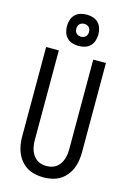

<svg xmlns="http://www.w3.org/2000/svg" viewBox="-144 -1049 764 1126"><g transform="rotate(15 237.5 -486.0)"><path d="M238 8Q212 8 186.5 2.5Q161 -3 139 -16Q117 -29 100.5 -49Q84 -69 74 -92.5Q64 -116 60 -141.5Q56 -167 56 -192V-735H133V-192Q133 -176 135 -160.5Q137 -145 142 -130Q147 -115 156 -101.5Q165 -88 178 -78.5Q191 -69 206.5 -65Q222 -61 237 -61Q253 -61 268.5 -65Q284 -69 297 -78.5Q310 -88 319 -101.5Q328 -115 333 -130Q338 -145 340 -160.5Q342 -176 342 -192V-735H419V-192Q419 -167 415 -141.5Q411 -116 401 -92.5Q391 -69 374.5 -49Q358 -29 336 -16Q314 -3 288.5 2.5Q263 8 238 8ZM238 -790Q218 -790 199.5 -795.5Q181 -801 167.5 -814.5Q154 -828 148 -847Q142 -866 142 -885Q142 -904 148 -923Q154 -942 167.5 -955.5Q181 -969 199.5 -974.5Q218 -980 238 -980Q257 -980 275.5 -974.5Q294 -969 307.5 -955.5Q321 -942 327 -923Q333 -904 333 -885Q333 -866 327 -847Q321 -828 307.5 -814.5Q294 -801 275.5 -795.5Q257 -790 238 -790ZM238 -846Q245 -846 252.5 -848.5Q260 -851 265.5 -856.5Q271 -862 273.5 -869.5Q276 -877 276 -885Q276 -893 273.5 -900.5Q271 -908 265.5 -913.5Q260 -919 252.5 -921.5Q245 -924 238 -924Q230 -924 222.5 -921.5Q215 -919 209.5 -913.5Q204 -908 201.5 -900.5Q199 -893 199 -885Q199 -877 201.5 -869.5Q204 -862 209.5 -856.5Q215 -851 222.5 -848.5Q230 -846 238 -846Z"/></g></svg>

Font: Iosevka QP
Style: Regular
Weight: 400
Designer: Belleve Invis
Foundry: Belleve Invis
Version: Version 20.0.0; ttfautohint (v1.8.4)